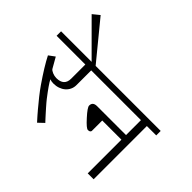

<svg xmlns="http://www.w3.org/2000/svg" viewBox="-215 -1317 1615 1615"><g transform="rotate(45 592.5 -509.5)"><path d="M544.9 -633.3H411.6V-458.5Q411.6 -429.7 400.1 -406Q388.7 -382.3 368.9 -365.5Q349.1 -348.6 322.5 -339.4Q295.9 -330.1 265.1 -330.1Q241.2 -330.1 221.7 -337.4Q241.2 -297.9 316.9 -199.7Q324.2 -189.9 337.2 -174.8Q350.1 -159.7 365 -142.8Q379.9 -126 395 -109.1Q410.2 -92.3 422.6 -78.6Q435.1 -64.9 443.1 -56.4Q451.2 -47.9 451.2 -47.9L400.9 0Q398.4 -2.4 393.1 -8.5Q387.7 -14.6 380.6 -22.5Q373.5 -30.3 365.7 -39.1Q357.9 -47.9 351.1 -55.9Q344.2 -64 338.9 -70.3Q333.5 -76.7 331.1 -79.1Q291.5 -126 258.8 -167.2Q226.1 -208.5 199.7 -246.6Q109.4 -377.4 64.9 -465.3L118.7 -504.9L171.9 -411.6Q175.3 -405.8 183.6 -400.1Q191.9 -394.5 202.6 -389.9Q213.4 -385.3 225.8 -382.6Q238.3 -379.9 249.5 -379.9Q341.8 -379.9 341.8 -465.3V-633.3H0V-686.5H544.9Z M415.5 -681.2H368.7L79.6 -970.7L138.7 -1018.6Z M1185.1 -633.3H1073.7V0H1003.4V-400.9H775.4V-275.4Q771 -258.8 746.6 -258.8Q727.1 -258.8 668 -324.7Q608.4 -390.1 608.4 -411.6Q608.4 -455.6 659.7 -455.6H1003.4V-633.3H528.8V-686.5H1185.1Z"/></g></svg>

Font: SakalBharati
Style: Regular
Weight: 400
Designer: CDAC GIST
Foundry: CDAC
Version: 13.02